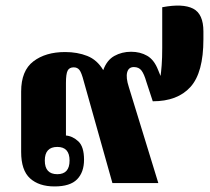

<svg xmlns="http://www.w3.org/2000/svg" viewBox="-20 -658 756 690"><path d="M176 12Q120 12 88 -17Q56 -46 56 -112V-329Q56 -404 100 -437.5Q144 -471 214 -471Q258 -471 293.5 -457Q329 -443 351 -406Q364 -442 391 -457Q418 -472 451 -472Q484 -472 509 -457.5Q534 -443 548 -407L557 -385Q559 -398 561 -423.5Q563 -449 563 -486V-632Q637 -646 674 -627Q711 -608 711 -545V-517Q711 -397 664.5 -345.5Q618 -294 529 -294L506 -364Q498 -392 488.5 -404.5Q479 -417 461 -417Q442 -417 437 -398Q432 -379 443 -345L549 0H384L281 -366Q273 -397 265.5 -406.5Q258 -416 245 -416Q229 -416 223 -404Q217 -392 217 -360V-171Q241 -169 261.5 -150Q282 -131 282 -84Q282 -39 257 -13.5Q232 12 176 12ZM186 -32Q230 -32 230 -81Q230 -130 186 -130Q141 -130 141 -81Q141 -32 186 -32Z"/></svg>

Font: Noto Serif Thai SemiCondensed Black
Style: Regular
Weight: 900
Width: 4
Designer: Monotype Design Team
Foundry: Monotype Imaging Inc.
Version: Version 2.002; ttfautohint (v1.8.4.7-5d5b)